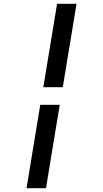

<svg xmlns="http://www.w3.org/2000/svg" viewBox="-20 -843 540 1006"><path d="M207 -386 279 -823H381L309 -386ZM119 143 191 -294H293L221 143Z"/></svg>

Font: Iosevka Curly Slab Semibold
Style: Italic
Weight: 600
Italic angle: -9°
Monospace: yes
Designer: Belleve Invis
Foundry: Belleve Invis
Version: Version 22.1.2; ttfautohint (v1.8.4)